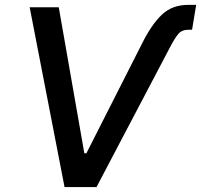

<svg xmlns="http://www.w3.org/2000/svg" viewBox="-20 -757 814 777"><path d="M555.2 -581.5Q593.3 -658.2 635.3 -697.8Q677.2 -737.3 741.2 -737.3H773.9L757.3 -636.7H744.1Q715.8 -636.7 701.4 -619.4Q687 -602.1 669.4 -568.4L370.6 0H241.2L100.1 -727.5H217.8L321.3 -136.7H329.6Z"/></svg>

Font: Inter Medium
Style: Italic
Weight: 500
Italic angle: -9.3988°
Designer: Rasmus Andersson
Foundry: rsms
Version: Version 4.001;git-66647c0bb